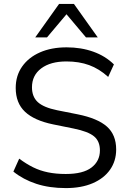

<svg xmlns="http://www.w3.org/2000/svg" viewBox="-20 -957 663 986"><path d="M318.2 8.9Q233.2 8.9 166.2 -13.1Q99.2 -35.1 48.7 -75.8L78.6 -142.3Q114.2 -115.7 149.6 -98.1Q185 -80.5 226.3 -72Q267.5 -63.5 317.6 -63.5Q406.7 -63.5 449.9 -96.7Q493.1 -129.9 493.1 -184.6Q493.1 -231.7 463 -256.7Q433 -281.8 358.2 -296.9L252.7 -318.3Q155.7 -338.3 108.2 -383.2Q60.7 -428.1 60.7 -505.5Q60.7 -568.3 93.6 -615.2Q126.5 -662.1 185.2 -688Q244 -713.9 322.2 -713.9Q396.6 -713.9 459 -691.6Q521.4 -669.3 565 -626.2L535.6 -562Q489.4 -603.8 437.9 -622.6Q386.3 -641.5 321.2 -641.5Q239.1 -641.5 191.6 -605.7Q144.2 -570 144.2 -508.8Q144.2 -460.1 174.2 -432.5Q204.3 -405 273.4 -390.9L379 -369.9Q481.1 -349.4 528.9 -307.1Q576.6 -264.7 576.6 -189.3Q576.6 -130.6 545.3 -85.7Q513.9 -40.9 455.9 -16Q397.9 8.9 318.2 8.9ZM161 -765 283.4 -936.9H359.6L482 -765H421.5L321.5 -883.8L221.4 -765Z"/></svg>

Font: Mulish ExtraLight
Style: Regular
Weight: 200
Designer: Vernon Adams
Foundry: Vernon Adams
Version: Version 3.603